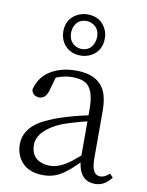

<svg xmlns="http://www.w3.org/2000/svg" viewBox="-90 -875 730 952"><g transform="rotate(10 274.5 -398.5)"><path d="M273.4 -776.4Q229.5 -776.4 212.9 -734.4Q208 -720.7 208 -707Q208 -662.1 242.2 -643.6Q256.8 -635.7 273.4 -635.7Q318.4 -635.7 334 -679.7Q338.9 -693.4 338.9 -707Q338.9 -752 302.7 -769.5Q289.1 -776.4 273.4 -776.4ZM273.4 -602.5Q215.8 -602.5 185.5 -647.5Q168.9 -673.8 168.9 -707Q168.9 -768.6 221.7 -796.9Q246.1 -809.6 273.4 -809.6Q334 -809.6 362.3 -762.7Q377.9 -738.3 377.9 -707Q377.9 -642.6 324.2 -614.3Q299.8 -602.5 273.4 -602.5ZM364.3 -115.2V-287.1Q305.7 -273.4 241.2 -251Q125 -201.2 123 -127.9Q123 -54.7 191.4 -41Q204.1 -38.1 218.8 -38.1Q267.6 -38.1 324.2 -82Q341.8 -95.7 364.3 -115.2ZM519.5 -51.8 536.1 -34.2Q502.9 11.7 454.1 11.7Q385.7 11.7 369.1 -63.5Q367.2 -72.3 366.2 -81.1Q298.8 -11.7 252.9 3.9Q225.6 13.7 193.4 13.7Q108.4 13.7 72.3 -45.9Q53.7 -77.1 53.7 -117.2Q53.7 -192.4 131.8 -239.3Q168.9 -260.7 225.6 -280.3Q293 -302.7 364.3 -317.4V-349.6Q364.3 -452.1 317.4 -477.5Q293 -490.2 251 -490.2Q214.8 -490.2 171.9 -473.6L151.4 -402.3Q139.6 -363.3 107.4 -362.3Q72.3 -364.3 68.4 -396.5Q91.8 -487.3 190.4 -515.6Q225.6 -525.4 265.6 -525.4Q388.7 -525.4 418.9 -433.6Q429.7 -398.4 429.7 -349.6V-112.3Q429.7 -37.1 464.8 -30.3Q469.7 -29.3 475.6 -29.3Q498 -30.3 519.5 -51.8Z"/></g></svg>

Font: GenYoMin JP Light
Style: Regular
Weight: 300
Version: Version 1.001;PS 1;hotconv 16.6.51;makeotf.lib2.5.65220 DEVE